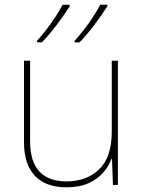

<svg xmlns="http://www.w3.org/2000/svg" viewBox="-20 -786 613 816"><path d="M481 -528V0H460L456 -111H454Q443 -81 419 -53Q395 -25 356.5 -7.5Q318 10 262 10Q174 10 128 -39Q82 -88 82 -182V-528H108V-186Q108 -98 148 -56.5Q188 -15 262 -15Q348 -15 401.5 -66.5Q455 -118 455 -226V-528ZM436 -759Q414 -724 382 -681.5Q350 -639 318 -606H297V-612Q315 -632 336 -659Q357 -686 376 -715Q395 -744 406 -766H436ZM276 -759Q254 -724 222 -681.5Q190 -639 158 -606H137V-612Q155 -632 176 -659Q197 -686 216 -715Q235 -744 246 -766H276Z"/></svg>

Font: Noto Sans Oriya Thin
Style: Regular
Weight: 100
Designer: Amélie Bonet and Sol Matas
Foundry: Google LLC
Version: Version 2.006; ttfautohint (v1.8.4.7-5d5b)